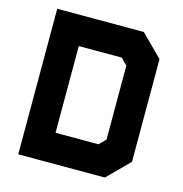

<svg xmlns="http://www.w3.org/2000/svg" viewBox="-104 -796 852 892"><g transform="rotate(15 322.0 -350.0)"><path d="M62.5 0V-700H479L582 -597V-103L479 0ZM204 -141.5H410.5L441 -172V-528L410.5 -558.5H204ZM135.5 -71H440.5L512.5 -143V-557.5L440.5 -629.5H135.5ZM135.5 -71V-629.5H440.5L512.5 -557.5V-143L440.5 -71Z"/></g></svg>

Font: Tourney Black
Style: Regular
Weight: 900
Version: Version 1.015